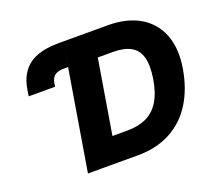

<svg xmlns="http://www.w3.org/2000/svg" viewBox="-122 -891 1175 1054"><g transform="rotate(-20 465.5 -364.0)"><path d="M61 -509.3 66.9 -548.3Q82.5 -639.6 142.3 -683.6Q202.1 -727.5 314.5 -727.5H342.3L318.8 -586.4H292Q259.8 -586.4 241.5 -572.8Q223.1 -559.1 218.3 -531.2L214.8 -509.3ZM512.2 0H295.9L319.8 -147.5H505.9Q569.3 -147.5 616 -168.9Q662.6 -190.4 692.6 -238.3Q722.7 -286.1 735.4 -363.8Q748 -441.9 734.6 -489.5Q721.2 -537.1 681.9 -558.6Q642.6 -580.1 578.6 -580.1H388.7L413.1 -727.5H601.1Q711.9 -727.5 787.1 -683.8Q862.3 -640.1 894.5 -558.6Q926.8 -477.1 908.2 -363.8Q889.2 -250 837.9 -168.7Q786.6 -87.4 704.8 -43.7Q623 0 512.2 0ZM514.6 -727.5 394 0H221.7L342.3 -727.5Z"/></g></svg>

Font: Inter 16pt ExtraBold
Style: Italic
Weight: 800
Italic angle: -9.3988°
Version: Version 4.001;git-66647c0bb